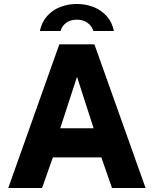

<svg xmlns="http://www.w3.org/2000/svg" viewBox="-20 -946 774 966"><path d="M21.5 0 278.5 -723H455L712.5 0H543.5L490 -154H246L191.5 0ZM283 -300.5H451L367.5 -559.5ZM553 -790Q544 -835 516.5 -865.2Q489 -895.5 450.2 -910.8Q411.5 -926 366.5 -926Q322.5 -926 283.5 -911Q244.5 -896 217.2 -865.5Q190 -835 180.5 -790H284.5Q291.5 -815 312.8 -831Q334 -847 366.5 -847Q399 -847 420.5 -831Q442 -815 450 -790Z"/></svg>

Font: Public Sans ExtraBold
Style: Regular
Weight: 800
Designer: The Public Sans Project Authors: Dan O. Williams and USWDS (Libre Franklin designed by Pablo Impallari and Rodrigo Fuenz
Version: Version 1.007